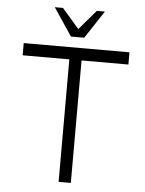

<svg xmlns="http://www.w3.org/2000/svg" viewBox="-60 -946 749 994"><g transform="rotate(5 315.0 -449.5)"><path d="M589.5 -700V-636.5H346V0H282.5V-636.5H40V-700ZM280.5 -755 184 -899H226.5L315 -797L402.5 -899H444.5L349.5 -755Z"/></g></svg>

Font: Urbanist Light
Style: Regular
Weight: 300
Designer: Corey Hu
Foundry: Corey Hu
Version: Version 1.330; ttfautohint (v1.8.4.7-5d5b)